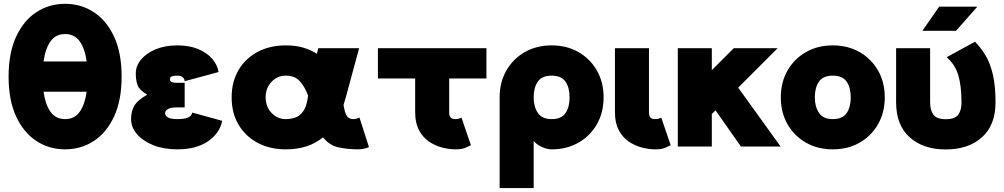

<svg xmlns="http://www.w3.org/2000/svg" viewBox="-20 -757 5188 992"><path d="M24.4 -361.3Q24.4 -483.4 63.2 -567.1Q102.1 -650.9 168 -694.1Q233.9 -737.3 316.4 -737.3Q398.9 -737.3 464.8 -694.1Q530.8 -650.9 569.6 -567.1Q608.4 -483.4 608.4 -361.3Q608.4 -239.3 569.6 -155.5Q530.8 -71.8 464.8 -28.6Q398.9 14.6 316.4 14.6Q233.9 14.6 168 -28.6Q102.1 -71.8 63.2 -155.5Q24.4 -239.3 24.4 -361.3ZM316.4 -581.1Q267.6 -581.1 240.7 -543Q213.9 -504.9 205.1 -439.5H427.7Q418.9 -504.9 392.1 -543Q365.2 -581.1 316.4 -581.1ZM316.4 -141.6Q365.2 -141.6 392.1 -179.7Q418.9 -217.8 427.7 -283.2H205.1Q213.9 -217.8 240.7 -179.7Q267.6 -141.6 316.4 -141.6Z M896 -329.1H934.1V-202.1H896Q861.3 -202.1 847.2 -193.4Q833 -184.6 833 -171.9Q833 -159.2 847.2 -150.4Q861.3 -141.6 896 -141.6Q930.7 -141.6 949.5 -148.7Q968.3 -155.8 973.6 -175.3L1127.9 -132.8Q1115.7 -69.3 1055.2 -27.3Q994.6 14.6 896 14.6Q826.2 14.6 772.2 -6.8Q718.3 -28.3 687.7 -64Q657.2 -99.6 657.2 -141.6Q657.2 -181.2 673.6 -210Q689.9 -238.8 740.7 -268.1Q700.7 -291 691.2 -315.9Q681.6 -340.8 681.6 -377.9Q681.6 -416.5 709 -449.5Q736.3 -482.4 784.7 -502.4Q833 -522.5 896 -522.5Q959 -522.5 1004.6 -503.2Q1050.3 -483.9 1076.9 -452.6Q1103.5 -421.4 1109.4 -384.8L934.1 -337.4Q934.1 -349.1 924.3 -357.7Q914.6 -366.2 896 -366.2Q877.9 -366.2 867.9 -362.5Q857.9 -358.9 857.9 -347.7Q857.9 -336.9 867.9 -333Q877.9 -329.1 896 -329.1Z M1886.2 2.9Q1877 7.8 1861.1 11.2Q1845.2 14.6 1831.1 14.6Q1776.9 14.6 1729.7 4.6Q1682.6 -5.4 1648.9 -47.4Q1612.3 -17.1 1564.5 -1.2Q1516.6 14.6 1456.5 14.6Q1374.5 14.6 1311.3 -19Q1248 -52.7 1212.4 -113Q1176.8 -173.3 1176.8 -253.9Q1176.8 -334.5 1212.4 -395Q1248 -455.6 1311.3 -489Q1374.5 -522.5 1456.5 -522.5Q1507.8 -522.5 1547.4 -510.7Q1586.9 -499 1617.2 -479L1624.5 -507.8H1835.4L1766.6 -253.9Q1761.2 -233.4 1754.9 -214.8Q1756.8 -204.6 1758.5 -196Q1760.3 -187.5 1762.2 -180.7Q1767.6 -161.6 1777.3 -151.6Q1787.1 -141.6 1806.6 -141.6Q1813.5 -141.6 1823 -144.3Q1832.5 -147 1837.4 -149.4ZM1456.5 -366.2Q1412.6 -366.2 1382.6 -334Q1352.5 -301.8 1352.5 -253.9Q1352.5 -206.5 1382.6 -174.1Q1412.6 -141.6 1456.5 -141.6Q1481.9 -141.6 1505.9 -149.7Q1529.8 -157.7 1547.6 -183.6Q1565.4 -209.5 1571.8 -262.7Q1556.2 -306.6 1530 -336.4Q1503.9 -366.2 1456.5 -366.2Z M2364.3 -149.4 2413.1 -6.8Q2403.8 -2 2385 6.3Q2366.2 14.6 2334 14.6Q2300.3 14.6 2263.9 5.1Q2227.5 -4.4 2195.8 -26.1Q2164.1 -47.9 2144.5 -85Q2125 -122.1 2125 -176.8V-351.6H1932.6V-507.8H2493.2V-351.6H2300.8V-176.8Q2300.8 -158.7 2307.9 -150.1Q2314.9 -141.6 2334 -141.6Q2340.8 -141.6 2350.1 -143.8Q2359.4 -146 2364.3 -149.4Z M2561.5 -253.9Q2561.5 -332 2596.2 -392.6Q2630.9 -453.1 2691.4 -487.8Q2752 -522.5 2830.1 -522.5Q2908.2 -522.5 2968.8 -487.8Q3029.3 -453.1 3064 -392.6Q3098.6 -332 3098.6 -253.9Q3098.6 -175.8 3064 -115.2Q3029.3 -54.7 2968.8 -20Q2908.2 14.6 2830.1 14.6Q2805.2 14.6 2777.1 1Q2749 -12.7 2737.3 -29.3V214.8H2561.5ZM2737.3 -253.9Q2737.3 -206.5 2758.5 -174.1Q2779.8 -141.6 2830.1 -141.6Q2880.4 -141.6 2901.6 -172.6Q2922.9 -203.6 2922.9 -253.9Q2922.9 -304.2 2901.6 -335.2Q2880.4 -366.2 2830.1 -366.2Q2779.8 -366.2 2758.5 -335.2Q2737.3 -304.2 2737.3 -253.9Z M3396.5 -149.4 3445.3 -6.8Q3436 -2 3417.2 6.3Q3398.4 14.6 3366.2 14.6Q3332.5 14.6 3296.1 5.1Q3259.8 -4.4 3228 -26.1Q3196.3 -47.9 3176.8 -85Q3157.2 -122.1 3157.2 -176.8V-507.8H3333V-176.8Q3333 -158.7 3340.1 -150.1Q3347.2 -141.6 3366.2 -141.6Q3373 -141.6 3382.3 -143.8Q3391.6 -146 3396.5 -149.4Z M3657.7 -168V0H3481.9V-507.8H3657.7V-394.5L3771 -507.8H3997.6L3793.9 -304.2L4013.2 0H3808.1L3676.8 -187Z M4014.2 -253.9Q4014.2 -332 4048.8 -392.6Q4083.5 -453.1 4144 -487.8Q4204.6 -522.5 4282.7 -522.5Q4360.8 -522.5 4421.4 -487.8Q4481.9 -453.1 4516.6 -392.6Q4551.3 -332 4551.3 -253.9Q4551.3 -175.8 4516.6 -115.2Q4481.9 -54.7 4421.4 -20Q4360.8 14.6 4282.7 14.6Q4204.6 14.6 4144 -20Q4083.5 -54.7 4048.8 -115.2Q4014.2 -175.8 4014.2 -253.9ZM4189.9 -253.9Q4189.9 -206.5 4211.2 -174.1Q4232.4 -141.6 4282.7 -141.6Q4333 -141.6 4354.2 -172.6Q4375.5 -203.6 4375.5 -253.9Q4375.5 -304.2 4354.2 -335.2Q4333 -366.2 4282.7 -366.2Q4232.4 -366.2 4211.2 -335.2Q4189.9 -304.2 4189.9 -253.9Z M4785.6 -507.8V-228Q4785.6 -188 4802.5 -164.6Q4819.3 -141.1 4866.7 -141.1Q4914.6 -141.1 4931.2 -164.6Q4947.8 -188 4947.8 -228Q4947.8 -312.5 4931.2 -368.2Q4914.6 -423.8 4871.1 -461.4L5017.6 -541.5Q5048.3 -510.3 5072.3 -470Q5096.2 -429.7 5109.9 -371.6Q5123.5 -313.5 5123.5 -228Q5123.5 -110.8 5053.7 -47.9Q4983.9 15.1 4866.7 15.1Q4749.5 15.1 4679.7 -47.9Q4609.9 -110.8 4609.9 -228V-507.8ZM4919.4 -597.7H4745.6L4832.5 -722.7H5029.8Z"/></svg>

Font: Giphurs Black
Style: Regular
Weight: 900
Version: Version 0.920; ttfautohint (v1.8.4.7-5d5b)